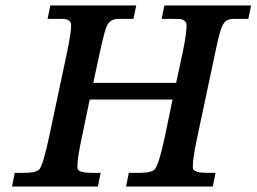

<svg xmlns="http://www.w3.org/2000/svg" viewBox="-20 -682 938 702"><path d="M308 -318 279 -179Q263 -104 263 -75Q263 -67 264 -63V-64Q269 -50 317 -50H348L338 0H24L34 -50H65Q113 -50 124 -63Q138 -81 159 -179L225 -490Q240 -562 240 -588Q240 -596 239 -599V-598Q234 -609 220 -612Q217 -613 207 -613H154L164 -662H478L468 -613H415Q405 -613 402 -612Q385 -609 378 -598V-599Q370 -591 362.5 -563.5Q355 -536 345 -490L321 -379H624L648 -490Q657 -535 659.5 -556Q662 -577 662 -586Q662 -594 661 -598Q655 -609 642 -612Q639 -613 603 -613H571L581 -662H898L888 -613H837Q827 -613 824 -612Q806 -609 800 -599Q792 -590 784 -562.5Q776 -535 767 -490L701 -179Q685 -104 685 -75Q685 -67 686 -63V-64Q692 -50 739 -50H768L758 0H441L451 -50H488Q535 -50 546 -63Q561 -81 582 -179L611 -318Z"/></svg>

Font: New Athena Unicode
Style: Bold Italic
Weight: 700
Designer: J. Rusten 1997; rev. by R. Hancock 2001, 2002, rev. by D. Mastronarde 2002-2021
Foundry: Society for Classical Studies (formerly American Philological Association)
Version: Version 5.008